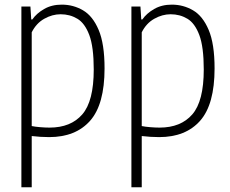

<svg xmlns="http://www.w3.org/2000/svg" viewBox="-20 -568 966 808"><path d="M70 220V-540.5H108L111.5 -486H116Q133.5 -511.5 165.5 -530Q197.5 -548.5 240 -548.5Q288.5 -548.5 329.5 -524.5Q370.5 -500.5 395.2 -442Q420 -383.5 420 -280Q420 -128.5 359.2 -59.8Q298.5 9 186.5 9Q169.5 9 150 7.8Q130.5 6.5 113.5 4.5V220ZM188.5 -31Q278 -31 326.2 -86.5Q374.5 -142 374.5 -275.5Q374.5 -370.5 355.8 -420.5Q337 -470.5 305.5 -489.2Q274 -508 235 -508Q200 -508 166.2 -489Q132.5 -470 113.5 -432V-37.5Q128 -34.5 149.2 -32.8Q170.5 -31 188.5 -31Z M533 220V-540.5H571L574.5 -486H579Q596.5 -511.5 628.5 -530Q660.5 -548.5 703 -548.5Q751.5 -548.5 792.5 -524.5Q833.5 -500.5 858.2 -442Q883 -383.5 883 -280Q883 -128.5 822.2 -59.8Q761.5 9 649.5 9Q632.5 9 613 7.8Q593.5 6.5 576.5 4.5V220ZM651.5 -31Q741 -31 789.2 -86.5Q837.5 -142 837.5 -275.5Q837.5 -370.5 818.8 -420.5Q800 -470.5 768.5 -489.2Q737 -508 698 -508Q663 -508 629.2 -489Q595.5 -470 576.5 -432V-37.5Q591 -34.5 612.2 -32.8Q633.5 -31 651.5 -31Z"/></svg>

Font: Encode Sans Condensed Condensed ExtraLight
Style: Regular
Weight: 200
Width: 3
Designer: Multiple Designers
Foundry: Impallari Type
Version: Version 3.000; ttfautohint (v1.8.3) -l 8 -r 50 -G 200 -x 14 